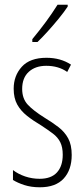

<svg xmlns="http://www.w3.org/2000/svg" viewBox="-20 -784 357 814"><path d="M284 -127Q284 -64 250 -27Q216 10 149 10Q112 10 83 0.5Q54 -9 35 -21V-63Q57 -46 86.5 -36Q116 -26 148 -26Q197 -26 221.5 -53Q246 -80 246 -128Q246 -160 235.5 -181Q225 -202 204.5 -217.5Q184 -233 155 -252Q121 -272 94.5 -293Q68 -314 53 -341Q38 -368 38 -408Q38 -463 72.5 -501Q107 -539 177 -539Q237 -539 281 -510L265 -479Q228 -505 176 -505Q130 -505 102 -479.5Q74 -454 74 -407Q74 -366 97.5 -340.5Q121 -315 169 -285Q202 -265 228 -245Q254 -225 269 -197.5Q284 -170 284 -127ZM267 -756Q251 -732 228.5 -704.5Q206 -677 182 -650.5Q158 -624 139 -606H117V-618Q150 -658 175 -692Q200 -726 224 -764H267Z"/></svg>

Font: Noto Sans Gujarati UI ExtraCondensed ExtraLight
Style: Regular
Weight: 200
Width: 2
Designer: Jelle Bosma - Monotype Design Team, Universal Thirst
Foundry: Monotype Imaging Inc.
Version: Version 2.106; ttfautohint (v1.8.4.7-5d5b)